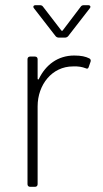

<svg xmlns="http://www.w3.org/2000/svg" viewBox="-20 -720 396 740"><path d="M243 -581 326 -688C331 -694 328 -700 320 -700H304C299 -700 294 -699 291 -694L222 -603C221 -601 218 -600 216 -603L146 -694C143 -699 138 -700 133 -700H117C109 -700 106 -694 111 -688L194 -581C197 -577 202 -575 207 -575H230C235 -575 240 -577 243 -581ZM125 -417V-492C125 -498 121 -502 115 -502H96C90 -502 86 -498 86 -492V-10C86 -4 90 0 96 0H115C121 0 125 -4 125 -10V-310C125 -394 181 -464 261 -464C282 -465 297 -462 310 -457C316 -454 320 -455 322 -462L329 -482C331 -487 329 -493 324 -495C310 -502 293 -506 266 -506C203 -506 156 -470 130 -416C128 -412 125 -413 125 -417Z"/></svg>

Font: Barlow ExtraLight
Style: Regular
Weight: 275
Designer: Jeremy Tribby
Foundry: Tribby Type
Version: Version 1.422;hotconv 1.0.109;makeotfexe 2.5.65596